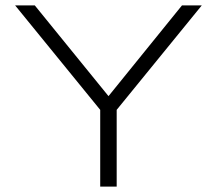

<svg xmlns="http://www.w3.org/2000/svg" viewBox="-20 -691 803 711"><path d="M412.1 -284.2V0H351.1V-284.2L36.1 -670.9H108.9L381.8 -335L653.8 -670.9H727.1Z"/></svg>

Font: Syncopate
Style: Regular
Weight: 300
Width: 7
Designer: Astigmatic (AOETI)
Foundry: Astigmatic (AOETI)
Version: Version 001.000